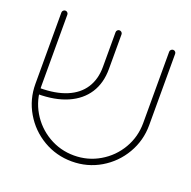

<svg xmlns="http://www.w3.org/2000/svg" viewBox="-100 -621 726 729"><g transform="rotate(20 262.5 -257.0)"><path d="M32.6 -222.2V-510.4Q32.6 -515.2 36.3 -518.7Q40 -522.2 44.8 -522.2Q49.6 -522.2 53.1 -518.7Q56.7 -515.2 56.7 -510.4V-222.2Q56.7 -166.3 84.4 -119.1Q112.2 -71.9 159.4 -44.1Q206.7 -16.3 262.6 -16.3Q318.5 -16.3 365.7 -44.1Q413 -71.9 440.6 -119.1Q468.1 -166.3 468.1 -222.2V-510.4Q468.1 -515.2 471.9 -518.7Q475.6 -522.2 480.4 -522.2Q485.2 -522.2 488.7 -518.7Q492.2 -515.2 492.2 -510.4V-222.2Q492.2 -160 461.3 -107Q430.4 -54.1 377.8 -23.1Q325.2 7.8 262.6 7.8Q200 7.8 147.2 -23.1Q94.4 -54.1 63.5 -106.9Q32.6 -159.6 32.6 -222.2ZM251.5 -370.4V-510.4Q251.5 -515.2 255 -518.7Q258.5 -522.2 263.3 -522.2Q268.1 -522.2 271.9 -518.7Q275.6 -515.2 275.6 -510.4V-370.4Q275.6 -313.3 249.3 -272.6Q223 -231.9 173.1 -210.2Q123.3 -188.5 53.3 -188.5V-212.6Q117 -212.6 161.5 -231.1Q205.9 -249.6 228.7 -285Q251.5 -320.4 251.5 -370.4Z"/></g></svg>

Font: 26F Galaxy Hebrew Thin
Style: Regular
Weight: 100
Designer: C₂₉H₂₅N₃O₅
Version: Version 1.000